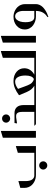

<svg xmlns="http://www.w3.org/2000/svg" viewBox="1482 -2258 1039 4042"><g transform="rotate(-90 2001.0 -237.5)"><path d="M209 -369.1V-224.1Q209 -124.5 242.4 -79.3Q275.9 -34.2 327.1 -34.2H804.2V-380.9L937 -420.9H946.8V0H336.9Q298.3 0 260 -9.5Q221.7 -19 186.5 -39.3Q151.4 -59.6 124.8 -87.9Q98.1 -116.2 82 -156.7Q65.9 -197.3 65.9 -244.1V-329.1ZM452.1 153.8Q452.1 117.7 477.5 93.3Q502.9 68.8 538.1 68.8Q574.7 68.8 599.9 93Q625 117.2 625 153.8Q625 188.5 599.6 213.6Q574.2 238.8 537.1 238.8Q503.4 238.8 477.8 213.4Q452.1 188 452.1 153.8Z M1265.6 -736.8V0H1122.6V-696.8L1255.9 -736.8Z M1439.5 -627.9Q1439.5 -664.1 1464.8 -688.5Q1490.2 -712.9 1525.4 -712.9Q1562 -712.9 1587.2 -688.7Q1612.3 -664.6 1612.3 -627.9Q1612.3 -593.3 1586.9 -568.1Q1561.5 -543 1524.4 -543Q1490.7 -543 1465.1 -568.4Q1439.5 -593.8 1439.5 -627.9ZM1897.5 0H1407.7L1377.4 -25.9L1379.4 -34.2H1666.5V-279.8Q1666.5 -320.3 1660.4 -347.9Q1654.3 -375.5 1642.3 -390.1Q1630.4 -404.8 1615.2 -410.9Q1600.1 -417 1578.6 -417H1553.7L1423.3 -397.9L1431.6 -451.2H1642.6Q1719.2 -451.2 1764.4 -403.3Q1809.6 -355.5 1809.6 -258.8V-34.2H1897.5Q1901.9 -34.2 1904.8 -31.2Q1907.7 -28.3 1907.7 -23.9V-9.8Q1907.7 0 1897.5 0Z M2628.4 0H1896.5Q1886.7 0 1886.7 -9.8V-23.9Q1886.7 -34.2 1896.5 -34.2H2216.3Q2134.3 -80.1 2086.4 -189.9L2016.6 -356Q2089.8 -411.1 2162.4 -441.7Q2234.9 -472.2 2315.4 -472.2Q2433.6 -472.2 2509 -408.7Q2584.5 -345.2 2584.5 -245.1Q2584.5 -174.8 2547.4 -120.4Q2510.3 -65.9 2449.7 -34.2H2628.4Q2632.8 -34.2 2635.7 -31.2Q2638.7 -28.3 2638.7 -23.9V-9.8Q2638.7 0 2628.4 0ZM2150.4 -377 2202.6 -233.9Q2216.3 -196.3 2226.1 -173.1Q2235.8 -149.9 2249.3 -125.7Q2262.7 -101.6 2277.1 -87.2Q2291.5 -72.8 2311.5 -61Q2331.5 -49.3 2357.4 -43Q2431.6 -77.6 2431.6 -222.2Q2431.6 -319.3 2398.4 -378.7Q2365.2 -438 2302.2 -438Q2233.9 -438 2150.4 -377Z M2947.3 -736.8V0H2628.4Q2618.7 0 2618.7 -9.8V-23.9Q2618.7 -34.2 2628.4 -34.2H2804.2V-696.8L2937.5 -736.8Z M3267.1 -736.8V0H3124V-696.8L3257.3 -736.8Z M3671.9 0Q3623 0 3575.7 -15.6Q3528.3 -31.2 3489 -59.8Q3449.7 -88.4 3425.3 -134Q3400.9 -179.7 3400.9 -234.9Q3400.9 -336.4 3476.8 -404.3Q3552.7 -472.2 3670.9 -472.2Q3705.6 -472.2 3741.7 -462.9Q3777.8 -453.6 3812.7 -433.6Q3847.7 -413.6 3874.8 -385.5Q3901.9 -357.4 3918.5 -316.4Q3935.1 -275.4 3935.1 -227.1V0Q3935.1 40 3918 76.9Q3900.9 113.8 3874 141.6Q3847.2 169.4 3810.5 193.6Q3773.9 217.8 3738.5 233.9Q3703.1 250 3665 262.2L3661.1 245.1Q3689.9 225.6 3711.4 204.8Q3732.9 184.1 3751.7 155Q3770.5 126 3780.8 86.9Q3791 47.9 3792 0ZM3661.1 -34.2H3792V-259.8Q3792 -340.8 3761 -389.4Q3730 -438 3679.2 -438Q3639.2 -438 3610.4 -407.5Q3581.5 -377 3567.9 -329.3Q3554.2 -281.7 3554.2 -224.1Q3554.2 -34.2 3661.1 -34.2Z"/></g></svg>

Font: Laureen pro
Style: Bold
Weight: 700
Designer: Ahmed zaza
Foundry: zazatype
Version: Version 1.000